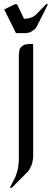

<svg xmlns="http://www.w3.org/2000/svg" viewBox="-22 -622 255 916"><path d="M-2 -577.1 49.8 -602.1H59.1L92.8 -532.2L112.8 -534.2L128.9 -539.1L133.8 -541L147 -549.8L198.2 -602.1H207L154.8 -498L147 -485.8L143.1 -481.9L128.9 -472.2L121.1 -467.8L112.8 -465.8L95.2 -463.9H54.2ZM24.9 273.9 50.8 223.1 60.1 196.8 64 180.2 67.9 146V-359.9L69.8 -377.9L71.8 -387.2L76.2 -395L85 -402.8L92.8 -408.2L102.1 -410.2L119.1 -412.1H136.2V128.9L133.8 146L129.9 163.1L119.1 185.1L117.2 188L110.8 196.8L34.2 273.9Z"/></svg>

Font: Petahja
Style: Regular
Weight: 400
Designer: T. Christopher White
Version: Version 1.1